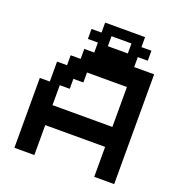

<svg xmlns="http://www.w3.org/2000/svg" viewBox="-153 -1128 1055 1130"><g transform="rotate(20 375.0 -562.5)"><path d="M562.5 -437.5V-687.5H312.5V-625H250V-562.5H187.5V-437.5ZM500 -875V-937.5H375V-875ZM62.5 -125V-562.5H125V-687.5H187.5V-750H250V-812.5H312.5V-875H250V-937.5H312.5V-1000H562.5V-937.5H625V-875H562.5V-812.5H687.5V-125H562.5V-312.5H187.5V-125Z"/></g></svg>

Font: Better VCR
Style: Regular
Weight: 400
Designer: artdzyk
Foundry: https://fontstruct.com
Version: Version 1.0